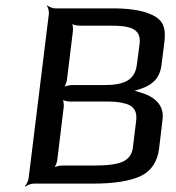

<svg xmlns="http://www.w3.org/2000/svg" viewBox="-20 -680 653 711"><path d="M504 -352C544 -366 572 -390 578 -439L589 -526C596 -590 577 -613 526 -632C495 -643 452 -649 396 -649H184C175 -649 160 -655 156 -660L154 -658C158 -653 162 -638 161 -629L86 -20C85 -11 78 4 72 9L74 11C79 6 95 0 104 0H323C404 0 464 -10 503 -29C541 -48 563 -82 569 -129L582 -238C589 -292 550 -323 502 -337C491 -340 475 -346 466 -346V-342C475 -342 492 -348 504 -352ZM364 -365H246C237 -365 219 -361 214 -356L215 -354C221 -359 227 -376 228 -385L250 -565C251 -574 250 -591 245 -596L243 -594C247 -589 264 -585 273 -585H388C456 -585 504 -577 497 -518L487 -442C480 -379 434 -365 364 -365ZM472 -133C469 -109 457 -92 436 -82C415 -72 380 -67 331 -67H209C200 -67 183 -63 177 -58L179 -56C184 -61 191 -78 192 -87L216 -284C217 -293 215 -310 211 -315L208 -313C213 -308 229 -304 238 -304H360C403 -304 417 -304 449 -295C476 -286 489 -267 484 -231L472 -133Z"/></svg>

Font: Gamestation Storm Oblique 
Style: Italic
Weight: 400
Designer: Jonas Hecksher
Foundry: Jonas Hecksher, Playtypeª, e-types AS
Version: Version 1.003